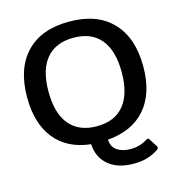

<svg xmlns="http://www.w3.org/2000/svg" viewBox="-125 -803 1012 1092"><g transform="rotate(-15 381.0 -257.0)"><path d="M322 11Q185 -4 112 -95Q39 -186 39 -340Q39 -509 127.5 -602Q216 -695 381 -695Q545 -695 634 -602Q723 -509 723 -340Q723 -182 645 -91.5Q567 -1 421 11Q423 54 454 75Q485 96 533 96Q587 96 631 68Q636 64 641 64Q646 64 650 71L680 118Q683 124 683 128Q683 134 674 140Q642 161 607.5 171Q573 181 528 181Q435 181 380.5 135Q326 89 322 11ZM596 -340Q596 -468 541 -534Q486 -600 381 -600Q276 -600 220.5 -534Q165 -468 165 -340Q165 -212 220.5 -145.5Q276 -79 381 -79Q486 -79 541 -145.5Q596 -212 596 -340Z"/></g></svg>

Font: Mitr
Style: Regular
Weight: 400
Designer: Thanarat Vachiruckul
Foundry: Cadson Demak
Version: Version 1.002